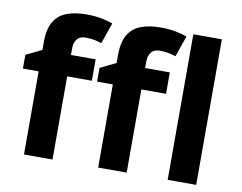

<svg xmlns="http://www.w3.org/2000/svg" viewBox="-81 -876 1242 987"><g transform="rotate(10 539.5 -382.5)"><path d="M379.9 -434.1H251V0H102.1V-434.1H20V-505.9L102.1 -545.9V-585.9Q102.1 -655.8 125.7 -694.6Q149.4 -733.4 192.6 -749.3Q235.8 -765.1 294.9 -765.1Q338.4 -765.1 374 -758.1Q409.7 -751 432.1 -742.2L394 -632.8Q377 -638.2 356.9 -642.6Q336.9 -647 311 -647Q279.8 -647 265.4 -628.2Q251 -609.4 251 -580.1V-545.9H379.9ZM767.1 -434.1H638.2V0H489.3V-434.1H407.2V-505.9L489.3 -545.9V-585.9Q489.3 -655.8 512.9 -694.6Q536.6 -733.4 579.8 -749.3Q623 -765.1 682.1 -765.1Q725.6 -765.1 761.2 -758.1Q796.9 -751 819.3 -742.2L781.2 -632.8Q764.2 -638.2 744.1 -642.6Q724.1 -647 698.2 -647Q667 -647 652.6 -628.2Q638.2 -609.4 638.2 -580.1V-545.9H767.1ZM1001 0H852.1V-759.8H1001Z"/></g></svg>

Font: Wonky
Style: Regular
Weight: 400
Designer: Monotype Design Team
Foundry: Monotype Imaging Inc.
Version: Version 3.000